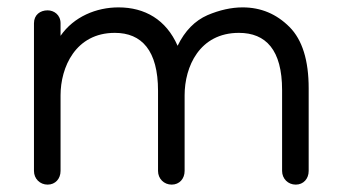

<svg xmlns="http://www.w3.org/2000/svg" viewBox="-20 -484 920 520"><path d="M109 16C130 16 144 0 144 -21V-226C144 -301 184 -395 291 -395C364 -395 408 -347 408 -238V-21C408 0 424 16 445 16C466 16 480 0 480 -21V-226C480 -303 520 -395 627 -395C700 -395 744 -349 744 -240V-21C744 0 760 16 781 16C802 16 816 0 816 -21V-245C816 -320 799 -376 764 -411C729 -446 687 -464 637 -464C607 -464 575 -457 542 -443C508 -428 481 -401 461 -360C430 -431 372 -464 301 -464C241 -464 180 -439 144 -387V-421C144 -444 126 -456 109 -456C89 -456 72 -444 72 -421V-21C72 0 88 16 109 16Z"/></svg>

Font: Dongle Light
Style: Regular
Weight: 300
Designer: Yanghee Ryu
Foundry: Yanghee Ryu
Version: Version 2.000